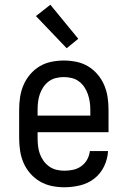

<svg xmlns="http://www.w3.org/2000/svg" viewBox="-20 -784 540 812"><path d="M252 8Q225 8 198.5 2.5Q172 -3 149 -16.5Q126 -30 108 -50.5Q90 -71 79.5 -95.5Q69 -120 65 -146.5Q61 -173 61 -200V-320Q61 -347 65 -373.5Q69 -400 79.5 -424.5Q90 -449 107.5 -469.5Q125 -490 147.5 -503.5Q170 -517 196.5 -522.5Q223 -528 250 -528Q277 -528 303.5 -522.5Q330 -517 352.5 -503.5Q375 -490 392.5 -469.5Q410 -449 420.5 -424.5Q431 -400 435 -373.5Q439 -347 439 -320V-225H139V-200Q139 -183 141 -166Q143 -149 148.5 -133.5Q154 -118 164 -104Q174 -90 188 -80Q202 -70 218.5 -66Q235 -62 252 -62Q271 -62 289.5 -66Q308 -70 323.5 -81Q339 -92 348.5 -109Q358 -126 360 -145H437Q435 -111 420 -80Q405 -49 378.5 -28.5Q352 -8 318.5 0Q285 8 252 8ZM362 -295V-320Q362 -337 359.5 -353.5Q357 -370 351.5 -386Q346 -402 336.5 -416Q327 -430 313.5 -440Q300 -450 283.5 -454Q267 -458 250 -458Q233 -458 216.5 -454Q200 -450 186.5 -440Q173 -430 163.5 -416Q154 -402 148.5 -386Q143 -370 141 -353.5Q139 -337 139 -320V-295ZM262 -580 132 -716 193 -764 311 -620Z"/></svg>

Font: Iosevka Curly Slab
Style: Regular
Weight: 400
Monospace: yes
Designer: Belleve Invis
Foundry: Belleve Invis
Version: Version 22.1.2; ttfautohint (v1.8.4)